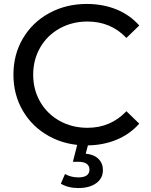

<svg xmlns="http://www.w3.org/2000/svg" viewBox="-20 -728 763 972"><path d="M228.5 -38.5C284.8 -7.5 348 8 418 8C472.7 8 522.8 -1.3 568.5 -20C614.2 -38.7 653 -66 685 -102L620 -165C566.7 -109 501 -81 423 -81C371 -81 324 -92.7 282 -116C240 -139.3 207.2 -171.5 183.5 -212.5C159.8 -253.5 148 -299.3 148 -350C148 -400.7 159.8 -446.5 183.5 -487.5C207.2 -528.5 240 -560.7 282 -584C324 -607.3 371 -619 423 -619C501.7 -619 567.3 -591.3 620 -536L685 -599C653 -635 614.3 -662.2 569 -680.5C523.7 -698.8 473.7 -708 419 -708C349 -708 285.7 -692.5 229 -661.5C172.3 -630.5 128 -587.8 96 -533.5C64 -479.2 48 -418 48 -350C48 -282 64 -220.8 96 -166.5C128 -112.2 172.2 -69.5 228.5 -38.5ZM288 202C312.7 216.7 342.3 224 377 224C414.3 224 444.3 215.8 467 199.5C489.7 183.2 501 161 501 133C501 110.3 493.5 91.5 478.5 76.5C463.5 61.5 442 52.7 414 50L429 -7H374L349 91H376C395.3 91 409.7 94.5 419 101.5C428.3 108.5 433 118 433 130C433 156.7 414.3 170 377 170C351.7 170 329 164.3 309 153Z"/></svg>

Font: ICO Headline
Style: Regular
Weight: 500
Designer: Julieta Ulanovsky
Foundry: Julieta Ulanovsky
Version: Version 7.200